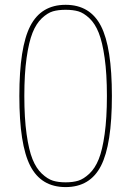

<svg xmlns="http://www.w3.org/2000/svg" viewBox="-20 -760 540 790"><path d="M104.5 -77.6Q59.6 -165 59.6 -365.2Q59.6 -565.4 104.5 -652.8Q149.4 -740.2 250 -740.2Q350.6 -740.2 395.5 -652.8Q440.4 -565.4 440.4 -365.2Q440.4 -165 395.5 -77.6Q350.6 9.8 250 9.8Q149.4 9.8 104.5 -77.6ZM197.8 -16.6Q219.7 -9.8 250 -9.8Q280.3 -9.8 302.2 -16.6Q324.2 -23.4 347.7 -45.4Q371.1 -67.4 386.2 -105Q401.4 -142.6 410.6 -208.5Q419.9 -274.4 419.9 -365.2Q419.9 -456.1 410.6 -521.5Q401.4 -586.9 386.2 -625Q371.1 -663.1 347.7 -685.1Q324.2 -707 302.2 -713.4Q280.3 -719.7 250 -719.7Q219.7 -719.7 197.8 -713.4Q175.8 -707 152.3 -685.1Q128.9 -663.1 113.8 -625Q98.6 -586.9 89.4 -521.5Q80.1 -456.1 80.1 -365.2Q80.1 -274.4 89.4 -208.5Q98.6 -142.6 113.8 -105Q128.9 -67.4 152.3 -45.4Q175.8 -23.4 197.8 -16.6Z"/></svg>

Font: Mgen+ 1mn thin
Style: Regular
Weight: 100
Designer: [Source Han Sans]
Ryoko NISHIZUKA  (kana & ideographs); Paul D. Hunt (Latin, Greek & Cyrillic); Wenlong ZHANG  (bopomofo
Version: Version 1.059.20150602